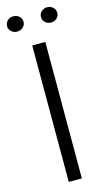

<svg xmlns="http://www.w3.org/2000/svg" viewBox="-131 -892 513 935"><g transform="rotate(-15 125.5 -424.5)"><path d="M93 -688H159V0H93ZM-1 -810Q-1 -827 11 -838Q23 -849 40 -849Q58 -849 70 -838Q82 -827 82 -810Q82 -794 69.5 -783Q57 -772 40 -772Q23 -772 11 -783Q-1 -794 -1 -810ZM170 -810Q170 -827 182 -838Q194 -849 211 -849Q228 -849 240 -838Q252 -827 252 -810Q252 -794 240 -783Q228 -772 211 -772Q194 -772 182 -783Q170 -794 170 -810Z"/></g></svg>

Font: Roundo
Style: Regular
Weight: 400
Designer: Namrata Goyal (Gurmukhi), Shiva Nallaperumal (Latin)
Foundry: Indian Type Foundry
Version: Version 1.000;PS 1.0;hotconv 1.0.88;makeotf.lib2.5.647800